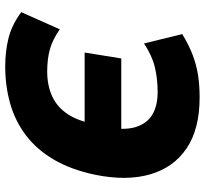

<svg xmlns="http://www.w3.org/2000/svg" viewBox="-44 -712 767 718"><g transform="rotate(90 339.0 -352.5)"><path d="M228 11Q171 11 121.5 -1.5Q72 -14 25 -49L89 -193Q128 -166 164 -156Q200 -146 247 -146Q299 -146 339.5 -164.5Q380 -183 406.5 -223Q433 -263 444 -327L485 -286H176L198 -423H515L454 -361Q468 -432 455 -475.5Q442 -519 408.5 -539Q375 -559 324 -559Q274 -559 230.5 -548.5Q187 -538 142 -508L107 -651Q148 -676 185 -690Q222 -704 260 -710Q298 -716 344 -716Q462 -716 534 -667.5Q606 -619 631.5 -531Q657 -443 633 -325Q614 -235 576.5 -171Q539 -107 485.5 -66.5Q432 -26 366.5 -7.5Q301 11 228 11Z"/></g></svg>

Font: Nunito Sans 7pt SemiCondensed Black
Style: Italic
Weight: 900
Width: 4
Italic angle: -9°
Designer: Vernon Adams
Foundry: Vernon Adams
Version: Version 3.101;gftools[0.9.27]